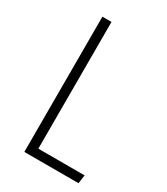

<svg xmlns="http://www.w3.org/2000/svg" viewBox="-172 -762 732 841"><g transform="rotate(30 193.5 -342.0)"><path d="M138 -684V-43H372L366 0H92V-684Z"/></g></svg>

Font: Fira Sans Extra Condensed ExtraLight
Style: Regular
Weight: 275
Width: 1
Designer: Carrois Corporate & Edenspiekermann AG
Foundry: Carrois Corporate GbR & Edenspiekermann AG
Version: Version 4.203